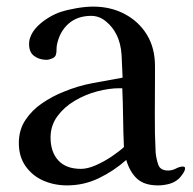

<svg xmlns="http://www.w3.org/2000/svg" viewBox="-20 -561 584 581"><path d="M355 -116Q353 -160 352.5 -205Q352 -250 350 -294H341Q310 -294 274 -284.5Q238 -275 206 -256Q174 -237 153.5 -209Q133 -181 133 -145Q133 -101 156.5 -75.5Q180 -50 225 -50Q245 -50 270 -61Q295 -72 318 -87.5Q341 -103 355 -116ZM540 -52Q540 -45 533.5 -35.5Q527 -26 522 -21Q509 -9 492 -4.5Q475 0 458 0Q417 0 395 -20Q373 -40 362 -77Q325 -44 279.5 -22Q234 0 183 0Q144 0 111 -14.5Q78 -29 57.5 -58Q37 -87 37 -128Q37 -168 57 -198Q77 -228 108 -249Q139 -270 172 -283Q215 -301 260.5 -309.5Q306 -318 351 -326Q350 -356 348 -393Q346 -430 332 -457Q322 -478 301.5 -495.5Q281 -513 256 -513Q214 -513 187 -489Q160 -465 152 -424Q151 -417 151 -409Q151 -401 149 -395Q147 -388 137.5 -384Q128 -380 121 -380Q99 -380 83.5 -391.5Q68 -403 68 -427Q68 -440 72 -449Q78 -466 93.5 -481.5Q109 -497 128.5 -508.5Q148 -520 164 -525Q186 -532 213 -536.5Q240 -541 262 -541Q315 -541 357.5 -518.5Q400 -496 424.5 -456Q449 -416 449 -361V-330Q449 -272 448.5 -214.5Q448 -157 451 -99Q453 -80 459 -62.5Q465 -45 489 -45Q501 -45 512.5 -51Q524 -57 533 -57Q540 -57 540 -52Z"/></svg>

Font: Kaisei HarunoUmi Medium
Style: Regular
Weight: 500
Designer: Font-Kai, 金井和夫
Foundry: KAZUO KANAI
Version: Version 5.003